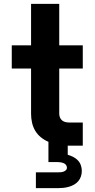

<svg xmlns="http://www.w3.org/2000/svg" viewBox="-20 -755 490 995"><path d="M166 220V138H281Q288 138 295 137.5Q302 137 309 134.5Q316 132 321.5 127Q327 122 327 115Q327 107 322.5 100.5Q318 94 311 91Q304 88 296 86.5Q288 85 281 85H231V-20Q210 -29 192 -43.5Q174 -58 162.5 -77.5Q151 -97 146 -119.5Q141 -142 141 -165V-400H41V-520H141V-735H287V-520H409V-400H287V-165Q287 -155 291 -145.5Q295 -136 303 -130Q311 -124 321 -122Q331 -120 341 -120H409V0H331V47Q345 51 359 58Q373 65 383.5 76Q394 87 399 101.5Q404 116 404 131Q404 145 399.5 159Q395 173 385.5 184Q376 195 363.5 202Q351 209 337 213Q323 217 309 218.5Q295 220 281 220Z"/></svg>

Font: Iosevka Etoile Heavy
Style: Regular
Weight: 900
Designer: Belleve Invis
Foundry: Belleve Invis
Version: Version 22.1.2; ttfautohint (v1.8.4)